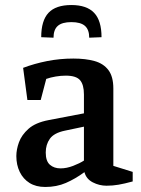

<svg xmlns="http://www.w3.org/2000/svg" viewBox="-20 -734 563 764"><path d="M264 -714Q325 -714 354.5 -683Q384 -652 384 -586L335 -584Q335 -616 318 -631Q301 -646 264 -646Q227 -646 210 -631Q193 -616 193 -584L144 -586Q144 -652 173 -683Q202 -714 264 -714ZM160 10Q123 10 97.5 -6Q72 -22 58.5 -50Q45 -78 45 -113Q45 -139 55.5 -168Q66 -197 93.5 -221.5Q121 -246 173 -256L314 -283V-358Q314 -397 298.5 -415Q283 -433 242 -433Q222 -433 201.5 -429.5Q181 -426 164 -420L142 -336H89L72 -464Q117 -481 167.5 -491Q218 -501 272 -501Q321 -501 356.5 -491Q392 -481 411.5 -455Q431 -429 431 -382V-74L508 -50V-12Q475 -3 451.5 1Q428 5 404 5Q375 5 349 -8.5Q323 -22 316 -49Q279 -22 242 -6Q205 10 160 10ZM221 -64Q245 -64 271 -74Q297 -84 314 -95V-230L238 -214Q195 -205 178.5 -182Q162 -159 162 -127Q162 -93 178.5 -78.5Q195 -64 221 -64Z"/></svg>

Font: Manuale SemiBold
Style: Regular
Weight: 600
Version: Version 1.002